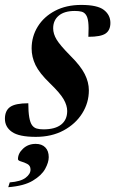

<svg xmlns="http://www.w3.org/2000/svg" viewBox="-37 -544 468 780"><path d="M78 -124.5Q78 -55.5 93.5 -35Q101 -25 112.2 -21.8Q123.5 -18.5 139.5 -18.5Q187 -18.5 211.5 -38Q236 -57.5 236 -93Q236 -115.5 221.5 -140.8Q207 -166 165 -206.5Q123 -247 107.2 -279.8Q91.5 -312.5 91.5 -347Q91.5 -396 116.5 -436.2Q141.5 -476.5 186.8 -500.2Q232 -524 293 -524Q359 -524 385.2 -503.5Q411.5 -483 411.5 -451Q411.5 -421.5 392.2 -408Q373 -394.5 322 -394.5Q324 -434 321.5 -454.2Q319 -474.5 312 -484Q305.5 -493.5 294.8 -496.5Q284 -499.5 267 -499.5Q224.5 -499.5 201.8 -480.5Q179 -461.5 179 -429Q179 -406.5 193 -383.2Q207 -360 248.5 -318Q290.5 -276.5 307.2 -243.2Q324 -210 324 -177Q324 -126.5 297 -83.5Q270 -40.5 221.5 -14.2Q173 12 108.5 12Q40.5 12 11.8 -8Q-17 -28 -17 -61.5Q-17 -94.5 4.2 -109.5Q25.5 -124.5 78 -124.5ZM36 102.5Q36 79 56.8 59.8Q77.5 40.5 108 40.5Q133 40.5 147 54.8Q161 69 161 94.5Q161 115.5 146.5 142Q132 168.5 96.2 190Q60.5 211.5 -3.5 216.5L2.5 197Q47 193.5 67 178.2Q87 163 87 145Q87 129 74.2 122.2Q61.5 115.5 48.8 112Q36 108.5 36 102.5Z"/></svg>

Font: Newsreader Display SemiBold
Style: Italic
Weight: 600
Italic angle: -17°
Designer: Hugues Gentile
Foundry: Production Type
Version: Version 1.001